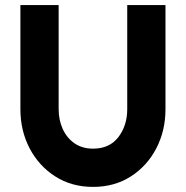

<svg xmlns="http://www.w3.org/2000/svg" viewBox="-20 -720 729 753"><path d="M345 13Q261 13 196.8 -28Q132.5 -69 96.2 -138.2Q60 -207.5 60 -292V-700H210V-292Q210 -249.5 226 -214.2Q242 -179 272.2 -158Q302.5 -137 345 -137Q409.5 -137 444.2 -182.2Q479 -227.5 479 -292V-700H629V-292Q629 -207.5 593 -138.2Q557 -69 493 -28Q429 13 345 13Z"/></svg>

Font: Urbanist Black
Style: Regular
Weight: 900
Designer: Corey Hu
Foundry: Corey Hu
Version: Version 1.330; ttfautohint (v1.8.4.7-5d5b)